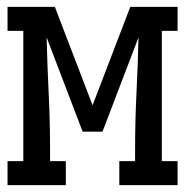

<svg xmlns="http://www.w3.org/2000/svg" viewBox="-20 -540 540 560"><path d="M2 0V-70H48V-450H2V-520H140L250 -233L360 -520H498V-450H452V-70H498V0H328V-70H374V-104Q374 -186 378 -267.5Q382 -349 384 -431L279 -156H221L116 -431Q118 -349 122 -267.5Q126 -186 126 -104V-70H172V0Z"/></svg>

Font: Iosevka Curly Slab
Style: Regular
Weight: 400
Monospace: yes
Designer: Belleve Invis
Foundry: Belleve Invis
Version: Version 22.1.2; ttfautohint (v1.8.4)